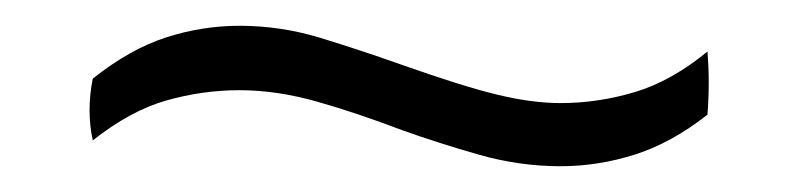

<svg xmlns="http://www.w3.org/2000/svg" viewBox="-20 -327 621 149"><path d="M529 -287Q531 -263 529 -238Q501 -216 472.5 -207Q444 -198 415 -198Q383 -198 351.5 -207Q320 -216 292 -226Q258 -239 226.5 -248Q195 -257 166 -257Q137 -257 109 -249Q81 -241 52 -218Q47 -241 52 -266Q81 -289 109 -298Q137 -307 166 -307Q198 -307 229 -297.5Q260 -288 291 -277Q339 -260 366 -253.5Q393 -247 415 -247Q444 -247 472.5 -255.5Q501 -264 529 -287Z"/></svg>

Font: Tiro Devanagari Sanskrit
Style: Regular
Weight: 400
Designer: Devanagari: John Hudson & Fiona Ross. Latin: John Hudson.
Foundry: Tiro Typeworks Ltd.
Version: Version 1.52